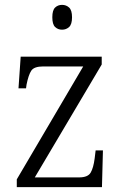

<svg xmlns="http://www.w3.org/2000/svg" viewBox="-20 -769 501 789"><path d="M49 0V-32L322 -496H158Q120 -496 108.5 -478.5Q97 -461 89 -421L87 -406H56L65 -536H398V-504L123 -40H305Q341 -40 352.5 -59.5Q364 -79 369 -118L373 -151H403L399 0ZM235 -647Q218 -647 206.5 -658Q195 -669 195 -698Q195 -727 206.5 -738Q218 -749 235 -749Q252 -749 264 -738Q276 -727 276 -698Q276 -669 264 -658Q252 -647 235 -647Z"/></svg>

Font: Noto Serif Tamil SemiCondensed Light
Style: Italic
Weight: 300
Width: 4
Italic angle: -12°
Designer: Indian Type Foundry, Tom Grace, and the Monotype Design Team
Foundry: Monotype Imaging Inc.
Version: Version 2.003; ttfautohint (v1.8.4.7-5d5b)